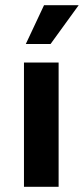

<svg xmlns="http://www.w3.org/2000/svg" viewBox="-20 -717 322 737"><path d="M72 0V-477H205V0ZM174 -548H79L149 -697H282Z"/></svg>

Font: Ek Mukta
Style: Bold
Weight: 700
Designer: Girish Dalvi and Yashodeep Gholap
Foundry: Ek Type
Version: Version 2.538;PS 1.002;hotconv 16.6.51;makeotf.lib2.5.65220;